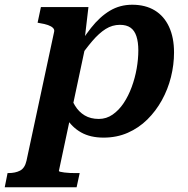

<svg xmlns="http://www.w3.org/2000/svg" viewBox="-98 -569 794 812"><path d="M-78 223 -66 163H-63Q-33 163 -13 152.5Q7 142 14 111L131 -435Q133 -444 126 -451Q119 -458 105 -463Q91 -468 71 -471L61 -473L75 -539H276L258 -385L268 -396L151 154Q151 156 157 157.5Q163 159 174 160.5Q185 162 197.5 162.5Q210 163 221 163H239L226 223ZM150 -156 193 -184Q203 -149 219 -122.5Q235 -96 260 -81Q285 -66 320 -66Q352 -66 378.5 -84.5Q405 -103 425 -133Q445 -163 459 -201Q473 -239 480 -279Q487 -319 487 -356Q487 -391 479 -415.5Q471 -440 454 -452Q437 -464 409 -464Q377 -464 349 -446.5Q321 -429 292 -395Q263 -361 227 -309L213 -339Q250 -404 287 -451Q324 -498 366.5 -523.5Q409 -549 461 -549Q517 -549 556.5 -525Q596 -501 617 -455.5Q638 -410 638 -347Q638 -295 625 -243Q612 -191 586.5 -145Q561 -99 525 -63.5Q489 -28 442.5 -7.5Q396 13 340 13Q284 13 245 -9Q206 -31 183 -69.5Q160 -108 150 -156Z"/></svg>

Font: Roboto Serif SemiBold
Style: Italic
Weight: 600
Italic angle: -10°
Version: Version 1.007